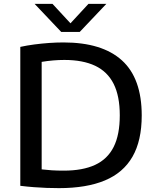

<svg xmlns="http://www.w3.org/2000/svg" viewBox="-20 -967 807 993"><path d="M285 6Q253.5 6 221.2 4.8Q189 3.5 155.2 1Q121.5 -1.5 85 -6V-724.5Q119 -732 157 -737Q195 -742 233.8 -744.8Q272.5 -747.5 308.5 -747.5Q508 -747.5 610.5 -654.8Q713 -562 713 -370Q713 -239.5 665.2 -156.5Q617.5 -73.5 522.5 -33.8Q427.5 6 285 6ZM310 -84.5Q407.5 -84.5 471.8 -114.2Q536 -144 567.8 -207Q599.5 -270 599.5 -370.5Q599.5 -470 567.8 -533.2Q536 -596.5 472.2 -626.8Q408.5 -657 312.5 -657Q285 -657 255.2 -654.5Q225.5 -652 195.5 -647V-91Q221 -88 248.2 -86.2Q275.5 -84.5 310 -84.5ZM296.5 -802 159 -947H251.5L356 -834H333L437.5 -947H530L392.5 -802Z"/></svg>

Font: Encode Sans SC SemiExpanded Medium
Style: Regular
Weight: 500
Width: 6
Designer: Multiple Designers
Foundry: Impallari Type
Version: Version 3.002